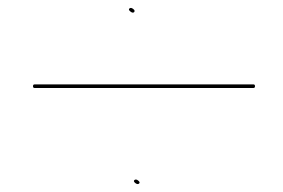

<svg xmlns="http://www.w3.org/2000/svg" viewBox="-20 -531 707 480"><path d="M316.2 -81C313.8 -79 314.4 -76.5 318.1 -73.5C321.9 -70.5 325 -70 327.5 -72C330 -74 329.4 -76.5 325.6 -79.5C321.9 -82.5 318.8 -83 316.2 -81ZM303.8 -510C301.2 -508 302 -505.4 305.9 -502.3C309.9 -499.1 312.9 -498.5 315 -500.5C317.5 -502.8 316.9 -505.5 313.1 -508.5C309.4 -511.5 306.2 -512 303.8 -510ZM62.5 -315.5C62.5 -312.5 63.8 -311 66.5 -311H613.5C616.2 -311 617.5 -312.5 617.5 -315.5C617.5 -318.5 616.2 -320 613.5 -320H66.5C63.8 -320 62.5 -318.5 62.5 -315.5Z"/></svg>

Font: Proton
Style: LitExt
Weight: 500
Version: Version 1.017